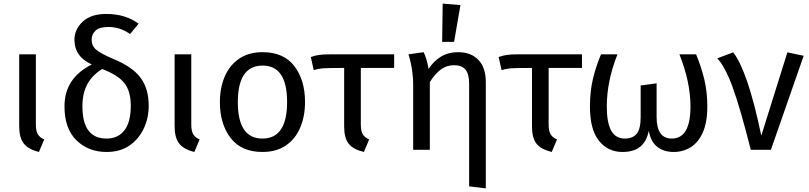

<svg xmlns="http://www.w3.org/2000/svg" viewBox="-20 -827 4467 1060"><path d="M195 12Q135 -3 110.5 -35.5Q86 -68 86 -130V-527H178V-141Q178 -105 188 -87Q198 -69 224 -57Z M568 12Q468 12 402 -52.5Q336 -117 336 -240Q336 -396 487 -471Q391 -514 391 -608Q391 -665 436.5 -707.5Q482 -750 567 -750Q673 -750 745 -696L698 -639Q644 -678 578 -678Q529 -678 507.5 -658Q486 -638 486 -608Q486 -574 511 -552.5Q536 -531 607 -501Q711 -458 756 -398Q801 -338 801 -243Q801 -176 774 -118Q747 -60 695.5 -24Q644 12 568 12ZM568 -62Q631 -62 666.5 -107Q702 -152 702 -243Q702 -324 666.5 -368.5Q631 -413 544 -446Q489 -412 462 -362Q435 -312 435 -240Q435 -62 568 -62Z M1053 12Q993 -3 968.5 -35.5Q944 -68 944 -130V-527H1036V-141Q1036 -105 1046 -87Q1056 -69 1082 -57Z M1429 12Q1313 12 1253.5 -65Q1194 -142 1194 -263Q1194 -342 1220.5 -404Q1247 -466 1299.5 -502.5Q1352 -539 1430 -539Q1546 -539 1605 -462Q1664 -385 1664 -264Q1664 -185 1637.5 -122.5Q1611 -60 1558.5 -24Q1506 12 1429 12ZM1429 -62Q1565 -62 1565 -264Q1565 -465 1430 -465Q1293 -465 1293 -263Q1293 -62 1429 -62Z M1989 12Q1930 -2 1905 -33.5Q1880 -65 1880 -129V-452Q1781 -452 1755 -449Q1736 -447 1712 -440L1696 -512Q1720 -521 1742.5 -524Q1765 -527 1803 -527H2156V-452H1972V-141Q1972 -105 1982 -87Q1992 -69 2018 -57Z M2662 213 2570 202V-365Q2570 -418 2550 -442.5Q2530 -467 2487 -467Q2446 -467 2414 -443.5Q2382 -420 2353 -374V0H2261V-357Q2261 -445 2235 -527L2319 -539Q2337 -501 2346 -446Q2373 -489 2414 -514Q2455 -539 2509 -539Q2580 -539 2621 -496.5Q2662 -454 2662 -374ZM2487 -596H2421L2424 -807L2522 -799Z M3026 12Q2967 -2 2942 -33.5Q2917 -65 2917 -129V-452Q2818 -452 2792 -449Q2773 -447 2749 -440L2733 -512Q2757 -521 2779.5 -524Q2802 -527 2840 -527H3193V-452H3009V-141Q3009 -105 3019 -87Q3029 -69 3055 -57Z M3699 12Q3645 12 3608.5 -16.5Q3572 -45 3562 -105Q3550 -46 3514.5 -17Q3479 12 3416 12Q3337 12 3287 -49.5Q3237 -111 3237 -239Q3237 -320 3253 -389Q3269 -458 3298 -527H3389Q3330 -380 3330 -238Q3330 -151 3354 -106.5Q3378 -62 3430 -62Q3473 -62 3495 -88.5Q3517 -115 3517 -181V-355L3605 -367V-181Q3605 -62 3689 -62Q3792 -62 3792 -240Q3792 -373 3731 -527H3823Q3852 -457 3868.5 -388Q3885 -319 3885 -239Q3885 -151 3860 -95.5Q3835 -40 3793 -14Q3751 12 3699 12Z M4236 0H4125Q4067 -229 4025.5 -343.5Q3984 -458 3940 -505L4028 -538Q4109 -433 4183 -78L4327 -538L4417 -519Z"/></svg>

Font: Trujillo
Style: Regular
Weight: 400
Designer: Fira Sans original fonts by bBox Type GmbH, Carrois Corporate GbR, & Edenspiekermann AG / Changes by Cristiano Sobral
Foundry: Fira Sans original fonts by bBox Type GmbH, Carrois Corporate GbR, & Edenspiekermann AG / Changes by Cristiano Sobral
Version: Version 4.301;October 17, 2021;FontCreator 14.0.0.2814 64-bi